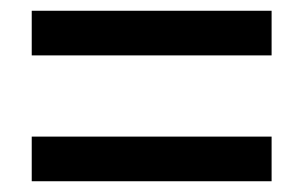

<svg xmlns="http://www.w3.org/2000/svg" viewBox="-20 -418 564 357"><path d="M485 -315H39V-398H485ZM485 -81H39V-164H485Z"/></svg>

Font: Railway
Style: Regular
Weight: 400
Version: 1.000